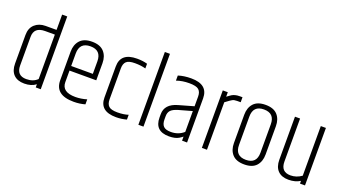

<svg xmlns="http://www.w3.org/2000/svg" viewBox="-58 -1235 3147 1767"><g transform="rotate(20 1515.5 -351.5)"><path d="M318 -517H223Q115 -517 115 -421V-141Q115 -42 210 -42Q278 -42 318 -82ZM318 -713H368V0H319V-31Q275 3 206.5 3Q138 3 101.5 -34.5Q65 -72 65 -142V-421Q65 -489 106 -526Q147 -563 211 -563H318Z M508 -139V-419Q508 -488 546.5 -530.5Q585 -573 664 -573Q743 -573 781.5 -530.5Q820 -488 820 -419V-252H558V-139Q558 -42 691 -42Q745 -42 802 -59V-10Q751 5 691 5Q508 5 508 -139ZM558 -297H770V-419Q770 -528 664 -528Q558 -528 558 -419Z M945 -433Q945 -568 1106 -568Q1164 -568 1207 -555V-509Q1162 -522 1101.5 -522Q1041 -522 1018 -500Q995 -478 995 -433V-129Q995 -84 1018 -62.5Q1041 -41 1102.5 -41Q1164 -41 1209 -56V-9Q1159 5 1106 5Q945 5 945 -129Z M1324 -713H1374V0H1324Z M1533 -160V-129Q1533 -83 1554.5 -61.5Q1576 -40 1627 -40Q1700 -40 1752 -86V-290L1620 -253Q1571 -238 1552 -217Q1533 -196 1533 -160ZM1637 -568Q1801 -568 1801 -432V0H1752V-40Q1733 -25 1719 -17Q1684 4 1624 4Q1484 4 1484 -130V-162Q1484 -261 1604 -295L1752 -337V-432Q1752 -477 1727.5 -498.5Q1703 -520 1634.5 -520Q1566 -520 1510 -500V-550Q1566 -568 1637 -568Z M2111 -566H2138V-517H2102Q2072 -517 2057 -507.5Q2042 -498 2037 -495Q2032 -492 2018 -481Q2004 -470 1996 -465V0H1946V-563H1995V-519Q2011 -530 2019 -536.5Q2027 -543 2036.5 -548.5Q2046 -554 2052 -556Q2058 -558 2068 -561Q2085 -566 2111 -566Z M2468 -420Q2468 -528 2363 -528Q2258 -528 2258 -420V-143Q2258 -35 2363 -35Q2468 -35 2468 -143ZM2208 -420Q2208 -489 2246 -531Q2284 -573 2363 -573Q2442 -573 2480 -531Q2518 -489 2518 -420V-143Q2518 -74 2480 -32Q2442 10 2363 10Q2284 10 2246 -32Q2208 -74 2208 -143Z M2906 -563H2956V0H2907V-27Q2861 3 2793.5 3Q2726 3 2689.5 -34.5Q2653 -72 2653 -142V-563H2703V-142Q2703 -41 2798 -41Q2827 -41 2854 -50Q2881 -59 2906 -77Z"/></g></svg>

Font: Khand Light
Style: Regular
Weight: 300
Designer: Devanagari: Sanchit Sawaria, Jyotish Sonowal; Latin: Satya Rajpurohit
Foundry: Indian Type Foundry
Version: Version 1.101;PS 1.0;hotconv 1.0.78;makeotf.lib2.5.61930; tt